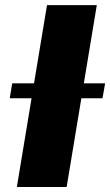

<svg xmlns="http://www.w3.org/2000/svg" viewBox="-20 -748 440 768"><path d="M367.2 -727.5 246.6 0H47.4L168 -727.5ZM19 -355 28.8 -414.6H400.4L390.1 -355Z"/></svg>

Font: Inter 20pt Black
Style: Italic
Weight: 900
Italic angle: -9.3988°
Version: Version 4.001;git-66647c0bb